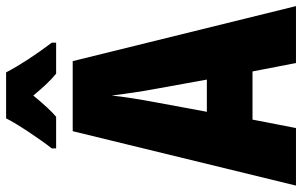

<svg xmlns="http://www.w3.org/2000/svg" viewBox="-196 -770 967 614"><g transform="rotate(-90 287.0 -463.5)"><path d="M362 -927H215C198 -892 146 -815 119 -781V-767H220C237 -781 260 -806 288 -840C315 -807 338 -783 358 -767H457V-781C417 -834 385 -883 362 -927ZM392 0H574L398 -714H174L0 0H184L211 -139H365ZM310 -445 339 -285H236L266 -447C276 -500 284 -551 288 -589C293 -549 300 -498 310 -445Z"/></g></svg>

Font: Noto Sans Gujarati ExtraCondensed Black
Style: Regular
Weight: 900
Width: 2
Designer: Jelle Bosma - Monotype Design Team, Universal Thirst
Foundry: Monotype Imaging Inc.
Version: Version 2.106